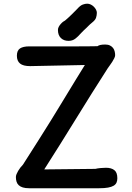

<svg xmlns="http://www.w3.org/2000/svg" viewBox="-20 -1001 701 1021"><path d="M64.5 0ZM64.5 -59.6Q64.5 -66.4 67.9 -75Q71.3 -83.5 76.7 -92.5Q82 -101.6 88.6 -110.1Q95.2 -118.7 102.1 -125.5Q150.4 -201.2 186.5 -258.1Q222.7 -314.9 250.5 -360.1Q278.3 -405.3 300.3 -441.4Q322.3 -477.5 342.8 -511.2Q363.3 -544.9 384.3 -579.3Q405.3 -613.8 431.2 -655.3L140.1 -649.4Q103.5 -649.4 86.7 -663.1Q69.8 -676.8 69.8 -704.6Q69.8 -732.4 86.4 -743.4Q103 -754.4 135.3 -754.4Q198.2 -754.4 245.8 -754.4Q293.5 -754.4 329.1 -754.4Q364.7 -754.4 390.4 -754.4Q416 -754.4 435.3 -754.6Q454.6 -754.9 469.5 -754.9Q484.4 -754.9 498.5 -755.4Q509.3 -764.2 539.6 -764.2Q554.7 -764.2 564.9 -759Q575.2 -753.9 581.3 -745.8Q587.4 -737.8 589.8 -727.5Q592.3 -717.3 592.3 -707.5Q592.3 -700.7 587.6 -691.2Q583 -681.6 576.7 -671.9Q570.3 -662.1 563.7 -653.1Q557.1 -644 553.7 -639.2Q466.8 -503.9 384.3 -369.6Q301.8 -235.4 215.3 -100.1L487.3 -103Q498.5 -106 515.4 -107.4Q532.2 -108.9 543.5 -108.9Q571.8 -108.9 587.9 -96.4Q604 -84 604 -53.2Q604 -40 599.6 -30Q595.2 -20 584.2 -13.4Q573.2 -6.8 554.4 -3.4Q535.6 0 507.3 0H135.3Q114.7 0 101.3 -4.2Q87.9 -8.3 79.6 -16.1Q71.3 -23.9 67.9 -34.9Q64.5 -45.9 64.5 -59.6ZM344.2 -783.7Q319.3 -783.7 303.7 -798.8Q288.1 -814 288.1 -841.8Q288.1 -850.6 292.5 -858.6Q296.9 -866.7 303 -873.5Q309.1 -880.4 315.4 -885.3Q321.8 -890.1 325.7 -891.6Q334.5 -898.9 343.5 -907.2Q352.5 -915.5 361.3 -924.1Q370.1 -932.6 377.9 -940.7Q385.7 -948.7 391.6 -954.6Q407.2 -972.2 420.4 -976.8Q433.6 -981.4 443.4 -981.4Q453.6 -981.4 462.9 -976.8Q472.2 -972.2 479.2 -965.1Q486.3 -958 490.7 -949.5Q495.1 -940.9 495.1 -932.6Q494.6 -918 490.5 -906Q486.3 -894 469.7 -880.9Q462.9 -875.5 459 -871.8Q455.1 -868.2 450.7 -863.8Q446.3 -859.4 440.4 -853.5Q434.6 -847.7 424.3 -838.4Q420.4 -835 415.8 -829.8Q411.1 -824.7 407.2 -820.8Q395.5 -807.1 380.6 -795.4Q365.7 -783.7 344.2 -783.7Z"/></svg>

Font: Autour One
Style: Regular
Weight: 400
Version: Version 1.007; ttfautohint (v0.92) -l 24 -r 24 -G 200 -x 7 -